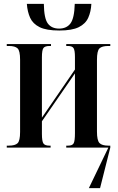

<svg xmlns="http://www.w3.org/2000/svg" viewBox="-20 -764 612 994"><path d="M287 -606Q220 -606 185 -623.5Q150 -641 136 -672Q122 -703 119 -744H207Q208 -669 227.5 -642.5Q247 -616 286 -616Q325 -616 345 -643Q365 -670 367 -744H453Q451 -704 437 -672.5Q423 -641 388 -623.5Q353 -606 287 -606ZM15 0V-10H26Q58 -10 71 -22.5Q84 -35 84 -81V-455Q84 -501 71 -513.5Q58 -526 26 -526H15V-536H244V-526H237Q213 -526 205 -515.5Q197 -505 197 -467V-155L368 -404V-469Q368 -503 361 -514.5Q354 -526 332 -526H323V-536H551V-526H541Q508 -526 495 -513.5Q482 -501 482 -454V-83Q482 -37 495 -23.5Q508 -10 541 -10H551V0L498 210H440L541 0H323V-10H333Q355 -10 361.5 -22.5Q368 -35 368 -74V-384L197 -136V-71Q197 -32 205 -21Q213 -10 235 -10H242V0Z"/></svg>

Font: Noto Serif Display ExtraCondensed SemiBold
Style: Regular
Weight: 600
Width: 2
Designer: Monotype Design Team
Foundry: Monotype Imaging Inc.
Version: Version 2.009